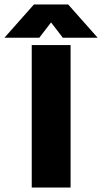

<svg xmlns="http://www.w3.org/2000/svg" viewBox="-103 -845 460 865"><path d="M-83 -675 50 -825H204L337 -675H180L127 -744L74 -675ZM40 -642H215V0H40Z"/></svg>

Font: Teko
Style: Bold
Weight: 700
Designer: Manushi Parikh, Jonny Pinhorn
Foundry: Indian Type Foundry
Version: Version 1.106;PS 1.0;hotconv 1.0.78;makeotf.lib2.5.61930; tt